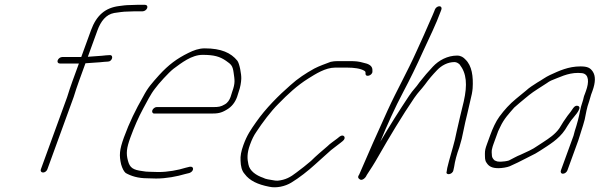

<svg xmlns="http://www.w3.org/2000/svg" viewBox="-20 -717 2492 798"><path d="M228.9 -453H307.9L281.3 -380C272.4 -355.6 266.7 -337.9 258.9 -313L149.7 -13C147.1 -5.9 151.6 0 159 0C166.5 0 174.1 -5.9 176.7 -13L286.3 -314C294.1 -339 299.4 -355.5 308.3 -380L335.2 -454C359.8 -456.4 390.6 -457.1 413.4 -460L428.8 -461C446 -461 453.9 -488 436.6 -488L420.3 -487C399 -484.1 368.3 -483.4 345.1 -481L385.1 -591C398.8 -628.7 420.5 -656.7 454.3 -663C473.8 -665.3 489.4 -669 512.5 -669C522.1 -669.7 531.5 -670 540.9 -670H572.9C580.5 -670 589 -676 591.8 -683.5C594.5 -691 590.4 -697 582.7 -697H550.7C541.4 -697 531.6 -696.7 521.3 -696C504.2 -696 488.8 -693.8 475.9 -692C417.6 -685 380.8 -653.5 358.1 -591L317.7 -480H238.7C231 -480 222.5 -474 219.8 -466.5C217 -459 221.2 -453 228.9 -453Z M621.2 -245H857.2C884.6 -245 899 -247 922 -261C942.8 -272.7 957 -291.3 965.3 -314C967.2 -319.3 969.4 -326.3 971.9 -335C979.1 -354.8 982.1 -374 982.8 -389.5C983.6 -408.5 975.5 -453.7 966.2 -465C940 -497.1 900 -516 830.8 -516C805.8 -516 783.9 -507.4 762.9 -497C715.2 -473.5 680.8 -448 641.4 -405C610.5 -369.9 595.6 -355 574.7 -315C544.5 -262.4 517.9 -208.6 495.1 -146C475.9 -93.2 475 -70.8 483.4 -34C488.4 -16.7 494.7 -4.7 502.3 2C524.7 14.6 553.2 24 592.3 24C604.7 24.7 616.9 25 628.9 25C670.9 25 715.1 16.6 750.8 6L767.3 2C787 -4.9 787.6 -27 768.7 -24L752.3 -20C719.4 -9.6 677.1 -2 638.7 -2C626.7 -2 614.8 -2.3 603.1 -3C591.8 -3 581.1 -4 571.2 -6C533.8 -10.9 519.5 -19.1 511.8 -49C503.5 -79.4 505.8 -101.2 522.3 -146.5C537.6 -188.5 555.8 -230.3 575.5 -266.5C589.1 -291.5 607 -327.2 623.7 -348C638.7 -369 681.2 -415.7 700.9 -431C733.7 -455.1 776 -489 822 -489C869.7 -489 893.7 -482 919.1 -464.5C940.7 -449.5 947.1 -444.1 951 -415C955.1 -384.9 958.7 -372.8 944.9 -335C942.4 -326.3 940.2 -319.3 938.3 -314C933.8 -301.7 926.4 -289.6 914 -283C898 -273.3 887.6 -272 867 -272H631C624.1 -272 615.6 -265.5 613.1 -258.5C610.5 -251.5 614.3 -245 621.2 -245Z M1527.9 -420 1527.8 -428C1526.9 -444.3 1510.9 -452.2 1491 -456C1471.7 -461.7 1457.8 -463 1433.5 -463H1382.5C1372.5 -463 1363.2 -462 1354.4 -460C1335.5 -452.8 1305.7 -442.4 1286.2 -432C1251 -412.5 1217.4 -390.6 1187.1 -363C1138.9 -321 1084.3 -266.7 1044.1 -209C1022.2 -177.6 1006.7 -155.9 991.7 -114.5C982.4 -89 978.4 -68.2 979.8 -49C980.6 -27 984.3 -7.8 996.8 6C1017.3 34.2 1052.1 50 1098.5 59C1128.1 65.9 1165.1 57.7 1190.7 42C1223 22.6 1260.9 -7.3 1289 -33C1310.8 -53.5 1334.3 -72.8 1355.8 -93C1370.3 -104.7 1380.1 -111.3 1394.8 -123L1404.7 -131C1421.5 -144.3 1408.1 -162.3 1391.2 -149L1381.3 -141C1366.5 -129.1 1354.3 -122.6 1340.7 -109C1318 -89.5 1293.9 -69.5 1272.5 -48C1256.5 -34 1230.4 -13.5 1212 0C1187.6 19 1166.3 31.1 1133.6 34C1127 34 1120.5 33.3 1114.4 32C1100.7 29.6 1083.2 27.7 1074 22C1045.3 12.3 1017.4 -6.2 1012.4 -34C1007.4 -56.5 1005.9 -79.5 1019 -115.5C1027 -137.4 1034.4 -153 1045.5 -169C1069.6 -206 1105.9 -254.5 1136.7 -285C1176.2 -325.5 1215.1 -361.8 1261.1 -390.5C1291.5 -409.5 1332.5 -436 1372.7 -436H1423.7C1450.3 -436 1478.3 -432.6 1494 -423C1500.3 -419.1 1499.1 -417.1 1499.2 -410C1500.1 -394 1528.7 -404 1527.9 -420Z M1787.4 -677 1785.2 -671C1780 -656.7 1774.5 -646.9 1766.6 -628C1748.5 -584.5 1735.3 -557.6 1712.2 -506C1671.8 -415.8 1630.4 -344.4 1590.9 -258C1549.8 -167.7 1510.5 -79.7 1473.1 8C1466.6 16.7 1467.2 23.3 1474.8 28C1484 36.1 1499.7 22.8 1504 11C1521.4 -15.5 1535.1 -36.3 1552.4 -67C1598 -146.7 1651.7 -236.6 1701.8 -310C1721 -337.5 1727.8 -341.3 1745.8 -365C1763.8 -389.9 1777.5 -405.4 1797.1 -426C1815.2 -444.8 1840.7 -459 1869.1 -459C1877.7 -459 1885.6 -453.7 1890.4 -449C1919.2 -412.1 1923.3 -365.5 1907.4 -295C1895.7 -250.2 1887.6 -210.6 1877.9 -170L1870.5 -136C1860.8 -96.6 1847.2 -55 1838.9 -19L1836.5 -4C1830.5 12.4 1860.5 9.9 1864.3 -9L1867.4 -23C1871.2 -48.8 1878.1 -74.5 1889.2 -105C1892.7 -116.3 1895.9 -128 1899 -140L1906.3 -174C1910.7 -198.6 1916.3 -218.7 1922.7 -246.5L1934.8 -299C1940.1 -319 1943.3 -336 1944.4 -350C1947.5 -398.8 1941.7 -444.1 1914.1 -470C1906.7 -478.3 1895.8 -486 1879.9 -486C1840 -486 1803.9 -466.4 1779.1 -440C1758.5 -418.2 1743.2 -399.9 1723.5 -375C1707.5 -351.1 1698.2 -346.1 1679.7 -318C1641.6 -261 1597.3 -190.9 1560.6 -128C1587.5 -194.2 1622.6 -271.9 1655.6 -334C1683.5 -386.6 1711.6 -443.8 1738.1 -503C1764.2 -559.8 1792.2 -616.1 1812.2 -671L1814.4 -677C1817.2 -684.7 1813.5 -691 1806 -691C1798.5 -691 1790.2 -684.7 1787.4 -677Z M2338.3 -9 2383.4 -133C2386.3 -141 2388.7 -148.3 2390.4 -155C2392.6 -161 2394.5 -167 2396 -173C2398.6 -180.3 2401.1 -188 2403.3 -196L2410.1 -220C2415.5 -245.9 2418.5 -267.8 2428.4 -295C2432.6 -306.7 2433.3 -314.2 2436.9 -324L2442.4 -339C2455.4 -374.8 2455.9 -401.7 2443.4 -420C2433.1 -435 2421.8 -441 2392.5 -441C2342.5 -441 2303.6 -422.7 2265.4 -405C2246.7 -396.3 2233.6 -385.6 2213.1 -374C2192 -360.2 2182.1 -354.7 2165.8 -340L2148.7 -326C2143 -321.3 2134.9 -314.7 2124.4 -306C2097.4 -283.7 2076.8 -260.9 2055.4 -232C2040.8 -212.2 2027.4 -182.5 2017.8 -156L2004.3 -119C1997.4 -100 1995.4 -92.5 1995.4 -78C1996 -62 1994.4 -50.9 2002.6 -40C2011.5 -25.9 2024.7 -18 2051.6 -18C2065.4 -18 2087.4 -21.3 2098.5 -26C2120.9 -35.5 2143.8 -47.4 2166.5 -59L2186.1 -69C2200.4 -75.6 2210.9 -81.6 2223.8 -90C2261.4 -114.6 2301.8 -137.4 2328.8 -178L2338.6 -194C2341.9 -199.3 2345.6 -205 2349.8 -211C2358.4 -225.1 2403.7 -268 2383.1 -276.5C2375.9 -279.5 2369 -276.7 2362.5 -268C2353.8 -255.4 2348.8 -247.5 2338.9 -236C2327 -219.9 2315.6 -202.1 2305 -184C2287.2 -158.6 2262.4 -142.4 2237.4 -126L2214.4 -111C2193.3 -95.5 2167.6 -85.2 2143.9 -74C2126.9 -67.5 2110.9 -57.7 2095.2 -50C2087.4 -47.3 2070.1 -45 2061.4 -45C2055.4 -45 2050.5 -45.3 2046.7 -46L2036.2 -50C2031.5 -53.6 2024.2 -62.5 2024.5 -70C2024 -76.8 2022.1 -91.1 2025.8 -101C2026.5 -105 2028.4 -111 2031.3 -119L2050.6 -172C2053 -176.7 2055.8 -182.5 2059 -189.5C2074.7 -223.7 2096.2 -245.6 2117.3 -270C2126.5 -278.5 2152.4 -300 2162.1 -308L2179.2 -322C2198.8 -338 2230.3 -356.4 2252 -371C2258.4 -375.7 2264.4 -379.3 2270 -382C2304.8 -395.3 2338.6 -414 2382.7 -414C2388 -414 2393.6 -413.7 2399.3 -413C2428.9 -408.6 2428.4 -374.7 2415.4 -339L2410.7 -326C2405.3 -314.6 2405.7 -306.9 2401.4 -295C2391.6 -268 2389.2 -243 2382.3 -218L2375.6 -194C2373.4 -186 2371.2 -179 2369 -173L2363.7 -153L2311.3 -9C2308.5 -1.3 2312.2 5 2319.7 5C2327.2 5 2335.5 -1.3 2338.3 -9Z"/></svg>

Font: Take Off
Style: Drunk
Weight: 400
Foundry: Cannot Into Space Fonts
Version: Version 0.89